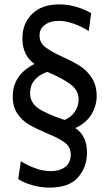

<svg xmlns="http://www.w3.org/2000/svg" viewBox="-20 -770 498 874"><path d="M63 45 75 -36Q107 -16 142.5 -3.5Q178 9 210 9Q253 9 277.5 -10.5Q302 -30 302 -66Q302 -101 275 -121Q248 -141 192 -164Q143 -185 112.5 -202.5Q82 -220 60 -251.5Q38 -283 38 -331Q38 -429 137 -479Q82 -518 82 -596Q82 -663 126 -706.5Q170 -750 250 -750Q291 -750 330 -738Q369 -726 395 -710L384 -629Q352 -649 315.5 -662Q279 -675 248 -675Q209 -675 184.5 -657Q160 -639 160 -609Q160 -576 185.5 -556Q211 -536 265 -511Q314 -489 345 -469Q376 -449 398 -415.5Q420 -382 420 -332Q420 -290 397 -250.5Q374 -211 323 -187Q376 -152 376 -75Q376 -10 335.5 37Q295 84 206 84Q166 84 127 73Q88 62 63 45ZM338 -318Q338 -358 302 -385.5Q266 -413 195 -443Q117 -414 117 -347Q117 -303 153.5 -277.5Q190 -252 274 -224Q302 -235 320 -260.5Q338 -286 338 -318Z"/></svg>

Font: Cabin Medium
Style: Regular
Weight: 500
Designer: Pablo Impallari
Foundry: Pablo Impallari. http://www.impallari.com Igino Marini. http://www.ikern.com
Version: Version 2.200